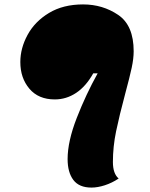

<svg xmlns="http://www.w3.org/2000/svg" viewBox="-20 -754 681 869"><path d="M286 -34Q286 -114 327.5 -220.5Q369 -327 422 -422H402Q369 -363 324.5 -333.5Q280 -304 228 -304Q154 -304 113 -352.5Q72 -401 72 -473Q72 -536 105 -596.5Q138 -657 202 -695.5Q266 -734 356 -734Q445 -734 515 -686.5Q585 -639 585 -522Q585 -489 576 -447Q567 -405 547 -331Q520 -230 505.5 -160Q491 -90 491 -21Q491 32 517 54Q487 74 454.5 84.5Q422 95 394 95Q338 95 312 60.5Q286 26 286 -34Z"/></svg>

Font: Lemonada SemiBold
Style: Regular
Weight: 600
Designer: Mohamed Gaber (Arabic) Eduardo Tunni (Latin)
Foundry: Kief Type Foundry
Version: Version 3.006